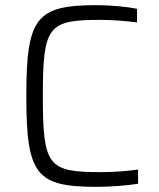

<svg xmlns="http://www.w3.org/2000/svg" viewBox="-20 -716 616 744"><path d="M355 8C406 8 473 3 515 -4V-59C476 -53 417 -49 371 -49C166 -49 146 -72 146 -344C146 -616 166 -639 371 -639C412 -639 468 -635 511 -629V-682C472 -690 407 -696 355 -696C120 -696 82 -648 82 -344C82 -38 120 8 355 8Z"/></svg>

Font: Saira UNSAM Light SC
Style: Regular
Weight: 300
Designer: Hector Gatti with collaboration of the Omnibus-Type team
Foundry: Omnibus-Type
Version: Version 1.072;PS 001.072;hotconv 1.0.88;makeotf.lib2.5.64775